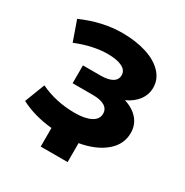

<svg xmlns="http://www.w3.org/2000/svg" viewBox="-153 -672 870 903"><g transform="rotate(30 281.5 -220.5)"><path d="M336 4V107H190V6Q95 -3 19 -42L61 -151Q146 -110 249 -110Q304 -110 335.5 -126.5Q367 -143 367 -173Q367 -199 345 -212.5Q323 -226 281 -226H171V-323H267Q308 -323 330 -336Q352 -349 352 -374Q352 -400 324.5 -414Q297 -428 246 -428Q168 -428 76 -391L38 -499Q150 -548 256 -548Q329 -548 386.5 -530Q444 -512 477 -477.5Q510 -443 510 -397Q510 -359 487 -328.5Q464 -298 424 -280Q472 -265 498.5 -234Q525 -203 525 -160Q525 -97 473.5 -54Q422 -11 336 4Z"/></g></svg>

Font: CMG Sans
Style: Bold
Weight: 700
Designer: Julieta Ulanovsky
Foundry: Julieta Ulanovsky
Version: Version 7.200